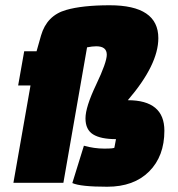

<svg xmlns="http://www.w3.org/2000/svg" viewBox="-20 -695 675 730"><path d="M49 -370 72 -500H119L136 -560Q158 -636 231 -657Q293 -675 397 -675Q582 -675 582 -550Q582 -449 466 -314Q605 -314 605 -198Q605 -101 547 -43Q489 15 387.5 15Q286 15 255 1L299 -141Q338 -130 376.5 -130Q415 -130 415 -134L421 -166Q363 -166 334 -184Q305 -202 305 -245Q305 -288 345.5 -373Q386 -458 386 -487Q386 -519 346 -519Q331 -519 311 -515L221 0H31L96 -370Z"/></svg>

Font: Changa One
Style: Italic
Weight: 400
Italic angle: -12°
Designer: Eduardo Rodriguez Tunni
Foundry: Eduardo Rodriguez Tunni
Version: Version 1.003